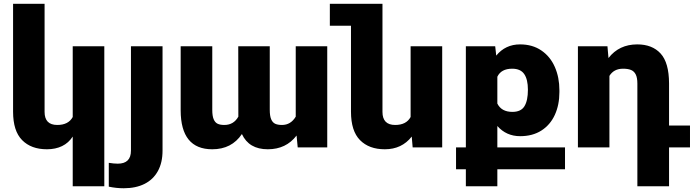

<svg xmlns="http://www.w3.org/2000/svg" viewBox="-20 -770 3629 1003"><path d="M359.9 203.1V-56.6Q338.4 -23.4 304.2 -6.8Q270 9.8 225.1 9.8Q142.6 9.8 95.5 -38.1Q48.3 -85.9 48.3 -186.5V-750H212.9V-185.5Q212.9 -117.2 279.3 -117.2Q337.4 -117.2 359.9 -158.7V-528.3H524.9V203.1Z M664.1 -528.3H829.1V17.1Q829.1 79.6 804.7 123.8Q780.3 168 734.9 190.7Q689.5 213.4 626.5 213.4Q586.9 213.4 548.3 205.1V80.6Q575.2 85 595.2 85Q664.1 85 664.1 17.1Z M1524.9 -160.6V-528.3H1689.5V0H1535.2L1529.3 -62Q1474.6 9.8 1378.9 9.8Q1280.3 9.8 1243.7 -69.8Q1190.4 9.8 1088.9 9.8Q924.3 9.8 923.8 -193.4V-528.3H1088.9V-195.8Q1088.9 -164.1 1096.2 -147Q1103.5 -129.9 1116.9 -123.5Q1130.4 -117.2 1151.9 -117.2Q1200.7 -117.2 1225.1 -160.6L1224.6 -528.3H1389.2V-196.8Q1389.2 -164.6 1396.5 -147.2Q1403.8 -129.9 1417.5 -123.5Q1431.2 -117.2 1453.1 -117.2Q1499 -117.2 1524.9 -160.6Z M2290 -528.3V0H2135.7L2130.9 -56.6Q2079.1 9.8 1990.2 9.8Q1907.7 9.8 1860.6 -38.1Q1813.5 -85.9 1813.5 -186.5V-635.7H1703.1V-750H1978V-185.5Q1978 -117.2 2044.4 -117.2Q2102.5 -117.2 2125 -158.7V-528.3Z M2931.6 114.3H2578.1V203.1H2413.6V114.3H2362.3V0H2413.6V-528.3H2566.9L2572.3 -479.5Q2620.1 -538.1 2696.8 -538.1Q2761.7 -538.1 2808.1 -506.3Q2854.5 -474.6 2878.4 -420.2Q2902.3 -365.7 2902.3 -298.8V-288.6Q2902.3 -222.2 2878.4 -169.9Q2854.5 -117.7 2808.3 -88.1Q2762.2 -58.6 2697.3 -58.6Q2625 -58.6 2578.1 -111.8V0H2931.6ZM2578.1 -229Q2599.6 -185.5 2656.7 -185.5Q2701.7 -185.5 2719.7 -215.1Q2737.8 -244.6 2737.8 -301.3Q2737.8 -355 2718.5 -383.1Q2699.2 -411.1 2655.8 -411.1Q2598.1 -411.1 2578.1 -369.1Z M3584.5 0H3475.1V203.1H3309.6V-333Q3309.6 -364.3 3301 -381.1Q3292.5 -397.9 3276.4 -404.5Q3260.3 -411.1 3234.9 -411.1Q3186.5 -411.1 3163.6 -373.5V0H2999V-528.3H3153.3L3158.7 -466.8Q3213.9 -538.1 3309.1 -538.1Q3387.2 -538.1 3430.9 -490.5Q3474.6 -442.9 3475.1 -335V-114.3H3584.5Z"/></svg>

Font: Mardoto Black
Style: Regular
Weight: 900
Designer: Christian Robertson, Vahan Hovhannisyan
Foundry: Google
Version: Version 1.000